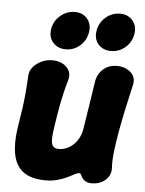

<svg xmlns="http://www.w3.org/2000/svg" viewBox="-54 -797 649 859"><g transform="rotate(5 270.0 -367.0)"><path d="M474 -62Q476 -31 452 -8.5Q428 14 389 14Q370 14 358 5.5Q346 -3 340 -18Q338 -24 334.5 -25.5Q331 -27 325 -26Q316 -23 302.5 -15.5Q289 -8 271 0Q253 8 231 13.5Q209 19 182 19Q88 19 54 -39.5Q20 -98 41 -221Q48 -263 52.5 -296Q57 -329 60 -362.5Q63 -396 65 -436Q65 -461 80.5 -479.5Q96 -498 119 -508.5Q142 -519 167 -519Q193 -519 213 -508.5Q233 -498 242.5 -479.5Q252 -461 245 -436Q236 -406 230 -380Q224 -354 219 -329.5Q214 -305 210 -279Q206 -253 201 -221Q192 -165 198.5 -145.5Q205 -126 230 -126Q253 -126 274.5 -138Q296 -150 311 -172Q326 -194 331 -221Q338 -263 343 -297Q348 -331 353.5 -364.5Q359 -398 365 -440Q371 -476 396 -497.5Q421 -519 457 -519Q494 -519 519 -497Q544 -475 535 -438Q523 -386 511.5 -333Q500 -280 491 -230Q482 -180 477 -137Q472 -94 474 -62ZM222 -573Q186 -573 164.5 -597Q143 -621 149 -658Q155 -694 183.5 -718.5Q212 -743 249 -743Q284 -743 304.5 -718.5Q325 -694 319 -658Q313 -621 285.5 -597Q258 -573 222 -573ZM424 -583Q388 -583 367 -607Q346 -631 352 -668Q358 -704 386 -728.5Q414 -753 451 -753Q486 -753 507 -728.5Q528 -704 522 -668Q516 -631 488 -607Q460 -583 424 -583Z"/></g></svg>

Font: Winky Sans
Style: Bold Italic
Weight: 700
Italic angle: -8.97852°
Designer: Simon Atzbach
Foundry: typofactur
Version: Version 1.205